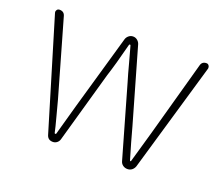

<svg xmlns="http://www.w3.org/2000/svg" viewBox="-93 -663 928 800"><g transform="rotate(20 370.5 -263.5)"><path d="M207 0Q184.6 0 178.7 -21.5L32.2 -507.8Q31.2 -509.8 31.2 -512.7Q31.2 -516.6 34.2 -521.5Q38.1 -527.3 45.9 -527.3Q66.4 -527.3 71.3 -507.8L167 -173.8Q172.9 -150.4 185.1 -105.5Q197.3 -60.5 202.1 -37.1Q203.1 -35.2 205.6 -35.2Q208 -35.2 209 -37.1Q242.2 -155.3 247.1 -173.8L341.8 -503.9Q344.7 -513.7 353 -520.5Q361.3 -527.3 372.1 -527.3Q382.8 -527.3 391.1 -520.5Q399.4 -513.7 402.3 -503.9L497.1 -173.8Q512.7 -115.2 536.1 -37.1Q537.1 -35.2 539.1 -35.2Q541 -35.2 541 -37.1Q548.8 -64.5 580.1 -173.8L672.9 -508.8Q677.7 -527.3 697.3 -527.3Q704.1 -527.3 708 -521.5Q710.9 -517.6 710.9 -512.7Q710.9 -510.7 710.9 -508.8L569.3 -23.4Q565.4 -12.7 557.1 -6.3Q548.8 0 537.6 0Q526.4 0 517.6 -6.3Q508.8 -12.7 505.9 -23.4L415 -340.8Q406.2 -369.1 393.1 -418.9Q379.9 -468.8 374 -488.3Q373 -491.2 370.6 -491.2Q368.2 -491.2 367.2 -488.3Q342.8 -392.6 325.2 -338.9L235.4 -21.5Q232.4 -11.7 224.6 -5.9Q216.8 0 207 0Z"/></g></svg>

Font: Gen Jyuu Gothic ExtraLight
Style: Regular
Weight: 100
Designer: [Source Han Sans]
Ryoko NISHIZUKA  (kana & ideographs); Paul D. Hunt (Latin, Greek & Cyrillic); Wenlong ZHANG  (bopomofo
Version: Version 1.002.20150607